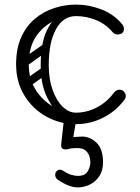

<svg xmlns="http://www.w3.org/2000/svg" viewBox="-20 -530 607 835"><path d="M508 -384Q501 -380 492 -380Q478 -380 469 -391Q438 -427 396 -443.5Q354 -460 310 -460Q261 -460 213.5 -438Q166 -416 135.5 -369.5Q105 -323 105 -250Q105 -188 134.5 -140.5Q164 -93 211 -66.5Q258 -40 310 -40Q357 -40 400.5 -62.5Q444 -85 474 -125Q486 -140 499 -140Q509 -140 515 -135Q527 -126 527 -112Q527 -104 521 -96Q484 -46 428 -18Q372 10 310 10Q242 10 182.5 -22.5Q123 -55 86.5 -114Q50 -173 50 -250Q50 -319 72.5 -368.5Q95 -418 132.5 -449Q170 -480 216 -495Q262 -510 310 -510Q366 -510 420 -489.5Q474 -469 511 -425Q519 -416 519 -404Q519 -390 508 -384ZM81 -157Q71 -172 85 -181L162 -235Q177 -245 186 -231Q197 -216 183 -207L106 -152Q100 -148 93 -149Q86 -150 81 -157ZM81 -255Q71 -270 85 -279L162 -333Q177 -343 186 -329Q197 -314 183 -305L106 -250Q100 -246 93 -247Q86 -248 81 -255ZM307 -6Q273 -8 238.5 -35.5Q204 -63 180.5 -116Q157 -169 157 -245Q157 -338 180.5 -390.5Q204 -443 238.5 -464.5Q273 -486 307 -486L310 -460Q255 -460 223.5 -403Q192 -346 192 -246Q192 -186 208.5 -139.5Q225 -93 252 -66.5Q279 -40 310 -40ZM284 -19Q295 -19 301.5 -12.5Q308 -6 308 5Q308 6 308 7.5Q308 9 308 11L299 66L334 64Q336 64 337 64Q338 64 339 64Q371 64 399.5 90.5Q428 117 428 176Q428 212 412 236Q396 260 371 272.5Q346 285 318 285Q301 285 281 278Q261 271 232 252Q220 244 220 230Q220 223 223 219Q229 208 240 208Q248 208 257 214Q273 225 289.5 230Q306 235 318 235Q350 235 361.5 215Q373 195 373 176Q373 163 368.5 149Q364 135 352 124.5Q340 114 317 114Q308 114 297.5 114.5Q287 115 274 119Q271 120 265 120Q246 120 246 103Q246 102 246 101Q246 100 246 99L256 8Q259 -19 284 -19Z"/></svg>

Font: Agu Display Uzo
Style: Regular
Weight: 400
Version: Version 1.103